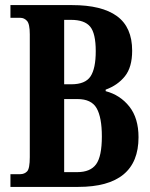

<svg xmlns="http://www.w3.org/2000/svg" viewBox="-20 -734 590 754"><path d="M21 0V-50H59Q76 -50 86.5 -61Q97 -72 97 -117V-599Q97 -640 86 -652Q75 -664 60 -664H21V-714H263Q380 -714 439.5 -670.5Q499 -627 499 -535Q499 -470 470.5 -434.5Q442 -399 395 -382V-376Q452 -361 488 -315.5Q524 -270 524 -195Q524 0 287 0ZM260 -403Q315 -403 335.5 -434Q356 -465 356 -533Q356 -603 334 -629.5Q312 -656 259 -656H232V-403ZM283 -58Q335 -58 357.5 -89Q380 -120 380 -198Q380 -273 359.5 -309Q339 -345 284 -345H232V-58Z"/></svg>

Font: Noto Serif ExtraCondensed
Style: Bold
Weight: 700
Width: 2
Designer: Monotype Design Team
Foundry: Monotype Imaging Inc.
Version: Version 2.014; ttfautohint (v1.8.4.7-5d5b)